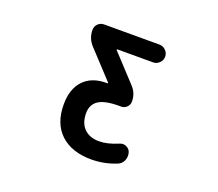

<svg xmlns="http://www.w3.org/2000/svg" viewBox="-124 -720 1249 1101"><g transform="rotate(20 500.0 -169.5)"><path d="M467.8 -235.4Q469.7 -235.4 470.2 -237.3Q470.7 -239.3 469.7 -240.2L318.4 -403.3Q282.2 -441.4 282.2 -494.1Q282.2 -515.6 297.4 -530.8Q312.5 -545.9 335 -545.9H672.9Q694.3 -545.9 710.4 -529.8Q726.6 -513.7 726.6 -491.7Q726.6 -469.7 710.4 -453.6Q694.3 -437.5 672.9 -437.5H454.1Q452.1 -437.5 451.7 -435.5Q451.2 -433.6 452.1 -432.6L602.5 -270.5Q635.7 -234.4 635.7 -185.5Q635.7 -165 621.6 -150.9Q607.4 -136.7 586.9 -136.7H575.2Q487.3 -136.7 449.2 -110.8Q411.1 -85 411.1 -33.2Q411.1 27.3 444.3 60.5Q477.5 93.8 535.2 93.8Q585.9 93.8 650.4 66.4Q661.1 61.5 671.4 61.5Q681.6 61.5 691.4 66.4Q711.9 75.2 717.8 95.7Q720.7 106.4 720.7 116.2Q720.7 130.9 714.8 144.5Q705.1 167 681.6 176.8Q610.4 206.1 530.3 207Q409.2 207 341.3 143.6Q273.4 80.1 273.4 -36.1Q273.4 -130.9 322.8 -183.1Q372.1 -235.4 460.9 -235.4Z"/></g></svg>

Font: Gen Jyuu Gothic Monospace Bold
Style: Bold
Weight: 700
Designer: [Source Han Sans]
Ryoko NISHIZUKA  (kana & ideographs); Paul D. Hunt (Latin, Greek & Cyrillic); Wenlong ZHANG  (bopomofo
Version: Version 1.002.20150607